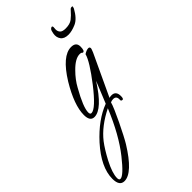

<svg xmlns="http://www.w3.org/2000/svg" viewBox="-340 -509 900 900"><g transform="rotate(-45 110.0 -58.5)"><path d="M-77 318Q-110 318 -110 270Q-110 194 -32 107Q40 28 117 -1L161 -109Q88 6 36 6Q7 6 7 -36Q7 -101 66 -199Q131 -304 190 -304Q223 -304 223 -274Q223 -246 212 -246H210Q206 -252 195 -252Q165 -252 127 -213Q96 -182 77 -147Q30 -64 30 -30Q30 -17 39 -17Q67 -17 137 -107Q204 -194 214 -231V-232Q231 -243 243 -243Q252 -243 252 -234Q252 -231 250 -226Q248 -221 245 -213L149 -8Q153 -9 156.5 -9.5Q160 -10 164 -10Q193 -10 193 24Q193 42 186 42Q175 42 177 31V29Q177 8 157 8Q147 8 139 12Q136 24 125 49.5Q114 75 99.5 105Q85 135 71.5 161Q58 187 50 200Q-23 318 -77 318ZM-83 297Q-62 297 -5 225Q57 147 109 21Q30 60 -14 116Q-37 146 -63 195Q-92 251 -92 283Q-92 297 -83 297ZM223 -353Q195 -353 183.5 -369Q172 -385 176 -407Q179 -425 184 -430Q189 -435 193 -435Q198 -435 198 -427Q198 -423 197.5 -420Q197 -417 197 -413Q197 -400 205 -391.5Q213 -383 234 -383Q262 -383 278 -395Q294 -407 312 -428Q317 -435 325 -435Q330 -435 330 -432Q330 -431 329 -428.5Q328 -426 327 -422Q303 -378 274 -365.5Q245 -353 223 -353Z"/></g></svg>

Font: Petemoss
Style: Regular
Weight: 400
Designer: Robert E. Leuschke
Foundry: Robert E. Leuschke
Version: Version 1.010; ttfautohint (v1.8.3)